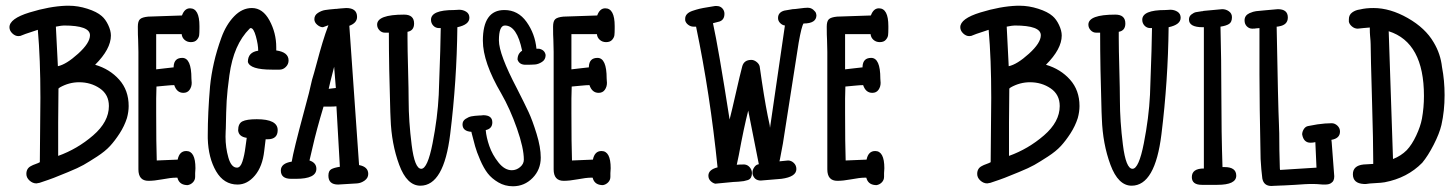

<svg xmlns="http://www.w3.org/2000/svg" viewBox="-20 -647 5075 670"><path d="M367 -523Q367 -476 312 -421Q363 -406 396 -369Q429 -332 429 -277Q429 -257 423 -235Q414 -207 397.5 -181.5Q381 -156 364 -137.5Q347 -119 318.5 -100.5Q290 -82 271.5 -71.5Q253 -61 217.5 -46.5Q182 -32 168 -26.5Q154 -21 118 -9L107 -7Q94 -7 83 -17Q72 -27 72 -40Q72 -60 89 -68Q94 -71 104 -74.5Q114 -78 119 -81Q119 -118 120 -193Q121 -268 121 -306Q121 -441 112 -543Q110 -542 88 -535Q66 -528 57 -524Q52 -521 44 -521Q33 -521 23 -530.5Q13 -540 13 -552Q13 -582 83 -603.5Q153 -625 211 -627H221Q252 -627 285 -616.5Q318 -606 335 -591Q348 -580 357.5 -560Q367 -540 367 -523ZM294 -524Q294 -558 203 -558Q195 -558 175 -554L182 -416Q211 -422 252.5 -459.5Q294 -497 294 -524ZM183 -220V-103Q250 -127 305 -174.5Q360 -222 360 -277Q360 -317 328.5 -338.5Q297 -360 256 -360Q221 -360 189 -342L184 -338V-332Q184 -313 183.5 -275.5Q183 -238 183 -220Z M527 -87 600 -90Q606 -120 630 -120Q662 -120 662 -60Q662 -57 661.5 -51Q661 -45 661 -43V-30Q661 -19 653.5 -11Q646 -3 635 -1Q609 -1 601 -21L599 -27H593Q577 -27 545 -21Q518 -16 498 -16Q463 -16 463 -56V-466Q463 -474 462.5 -488Q462 -502 462 -509Q461 -521 461 -554Q461 -573 468.5 -580Q476 -587 497 -589Q517 -590 556 -591Q595 -592 615 -593Q624 -618 643 -618Q676 -618 676 -556V-548Q676 -532 675 -524Q674 -516 667 -508Q660 -500 646 -500Q633 -500 624 -508Q615 -516 614 -528H525V-405Q535 -406 555 -408.5Q575 -411 586 -412V-416Q588 -445 616 -445Q648 -445 648 -373Q648 -370 648.5 -365Q649 -360 649 -358Q649 -344 641.5 -333.5Q634 -323 620 -323Q597 -323 588 -350Q578 -350 558 -348Q538 -346 526 -345Q526 -338 525.5 -324Q525 -310 525 -303V-253Q525 -145 527 -87Z M914 -161H907Q907 -160 902 -120Q896 -66 869.5 -34.5Q843 -3 809 -3Q761 -3 734 -49.5Q707 -96 705 -164V-176Q705 -252 713 -346Q717 -386 726.5 -428Q736 -470 752.5 -515.5Q769 -561 797 -590Q825 -619 859 -619Q897 -619 920.5 -575.5Q944 -532 944 -482V-471Q987 -465 987 -436Q987 -423 977.5 -413.5Q968 -404 956 -404H929Q852 -404 845 -431Q845 -465 881 -470Q881 -491 873 -520Q865 -549 855 -549Q853 -549 851 -547Q823 -519 805.5 -479Q788 -439 780.5 -384.5Q773 -330 771 -295.5Q769 -261 768 -199Q768 -198 767.5 -189.5Q767 -181 767 -170Q767 -132 777 -97Q787 -62 807 -62Q819 -62 826 -83.5Q833 -105 836.5 -133.5Q840 -162 841 -166Q813 -170 811 -192Q811 -216 826 -223.5Q841 -231 876 -231Q949 -231 949 -193Q949 -161 914 -161Z M1058 -322 1069 -369Q1075 -388 1085.5 -427.5Q1096 -467 1105.5 -498.5Q1115 -530 1126 -559Q1108 -552 1107 -552Q1097 -552 1087 -560.5Q1077 -569 1077 -580Q1077 -594 1089.5 -602Q1102 -610 1114.5 -612Q1127 -614 1151 -616H1155Q1156 -616 1158 -616.5Q1160 -617 1168 -617.5Q1176 -618 1188 -619Q1226 -619 1226 -588Q1226 -567 1199 -557L1233 -71Q1265 -65 1265 -40Q1265 -26 1252.5 -17Q1240 -8 1226 -7Q1168 -3 1160 -3Q1126 -3 1126 -34Q1126 -51 1136 -56.5Q1146 -62 1166 -65L1154 -276Q1145 -275 1131 -275H1109Q1084 -192 1071 -134L1060 -87Q1084 -79 1084 -58Q1084 -23 1013 -23H996Q960 -23 960 -52Q960 -77 998 -83Q1004 -121 1041 -258ZM1152 -340 1146 -414Q1128 -344 1127 -337Z M1582 -613Q1596 -613 1607 -606Q1618 -599 1618 -585Q1618 -561 1576 -552Q1574 -365 1551 -179Q1529 1 1447 1Q1400 1 1373 -72Q1346 -145 1343 -233Q1343 -237 1342.5 -244.5Q1342 -252 1342 -256Q1337 -413 1337 -533H1323Q1312 -533 1304 -541.5Q1296 -550 1296 -561Q1296 -596 1390 -596Q1425 -596 1425 -565Q1425 -540 1402 -536V-513Q1402 -477 1404 -405Q1406 -331 1406 -296Q1406 -225 1416.5 -141.5Q1427 -58 1450 -58Q1472 -58 1489.5 -147Q1507 -236 1511 -316Q1518 -505 1518 -549H1512Q1500 -549 1492 -557.5Q1484 -566 1484 -578Q1484 -612 1564 -612Q1568 -612 1574 -612.5Q1580 -613 1582 -613Z M1852 -477H1861Q1881 -473 1884 -455Q1884 -439 1871.5 -431Q1859 -423 1847.5 -422Q1836 -421 1814 -421Q1792 -421 1786 -439Q1786 -460 1802 -470Q1784 -558 1742 -558Q1721 -558 1721 -506Q1721 -458 1784 -338Q1811 -285 1824.5 -256Q1838 -227 1852.5 -180Q1867 -133 1867 -97Q1867 -55 1838.5 -26Q1810 3 1770 3Q1742 3 1719 -10.5Q1696 -24 1682 -42Q1668 -60 1655.5 -89Q1643 -118 1638 -136.5Q1633 -155 1626 -182L1625 -187Q1594 -189 1594 -213Q1594 -225 1604.5 -232Q1615 -239 1625 -241Q1635 -243 1653 -244Q1662 -244 1666 -245Q1698 -245 1698 -220Q1698 -198 1675 -193Q1677 -168 1687.5 -137.5Q1698 -107 1719.5 -80Q1741 -53 1766 -53Q1782 -53 1795 -64Q1808 -75 1808 -90Q1808 -130 1784 -198.5Q1760 -267 1729 -321Q1665 -430 1665 -505Q1665 -612 1740 -612Q1788 -612 1817.5 -570.5Q1847 -529 1852 -477Z M1976 -87 2049 -90Q2055 -120 2079 -120Q2111 -120 2111 -60Q2111 -57 2110.5 -51Q2110 -45 2110 -43V-30Q2110 -19 2102.5 -11Q2095 -3 2084 -1Q2058 -1 2050 -21L2048 -27H2042Q2026 -27 1994 -21Q1967 -16 1947 -16Q1912 -16 1912 -56V-466Q1912 -474 1911.5 -488Q1911 -502 1911 -509Q1910 -521 1910 -554Q1910 -573 1917.5 -580Q1925 -587 1946 -589Q1966 -590 2005 -591Q2044 -592 2064 -593Q2073 -618 2092 -618Q2125 -618 2125 -556V-548Q2125 -532 2124 -524Q2123 -516 2116 -508Q2109 -500 2095 -500Q2082 -500 2073 -508Q2064 -516 2063 -528H1974V-405Q1984 -406 2004 -408.5Q2024 -411 2035 -412V-416Q2037 -445 2065 -445Q2097 -445 2097 -373Q2097 -370 2097.5 -365Q2098 -360 2098 -358Q2098 -344 2090.5 -333.5Q2083 -323 2069 -323Q2046 -323 2037 -350Q2027 -350 2007 -348Q1987 -346 1975 -345Q1975 -338 1974.5 -324Q1974 -310 1974 -303V-253Q1974 -145 1976 -87Z M2659 -243 2666 -210Q2666 -208 2666.5 -205Q2667 -202 2667 -201L2719 -558Q2710 -559 2702.5 -566.5Q2695 -574 2695 -584Q2695 -604 2717 -610L2746 -615Q2753 -615 2771 -617.5Q2789 -620 2798 -620Q2810 -620 2818 -613Q2826 -606 2827.5 -601Q2829 -596 2829 -594Q2829 -565 2784 -565Q2777 -555 2767 -498L2712 -146Q2705 -107 2702 -93L2700 -84L2730 -87Q2741 -87 2750 -78.5Q2759 -70 2759 -57Q2759 -30 2707 -23L2635 -17Q2612 -17 2606 -40V-46Q2606 -54 2611.5 -62.5Q2617 -71 2624 -73L2628 -74L2591 -261Q2576 -203 2558 -105L2551 -72Q2560 -73 2573 -73H2578Q2589 -72 2596.5 -63Q2604 -54 2604 -43Q2604 -34 2600.5 -27.5Q2597 -21 2589 -18.5Q2581 -16 2575.5 -15Q2570 -14 2557 -13Q2544 -12 2539 -12L2476 -6Q2467 -8 2459.5 -15.5Q2452 -23 2452 -34Q2452 -55 2484 -63Q2458 -319 2409 -554H2400Q2390 -554 2381.5 -560.5Q2373 -567 2371 -576V-582Q2371 -591 2377.5 -598Q2384 -605 2397.5 -609.5Q2411 -614 2421.5 -616.5Q2432 -619 2451 -622Q2470 -625 2475 -626H2481Q2493 -626 2500.5 -618Q2508 -610 2508 -599Q2508 -578 2491 -572L2468 -566Q2487 -480 2526 -230Q2534 -261 2548 -323Q2562 -385 2570 -415Q2576 -438 2602 -438Q2611 -438 2620 -431Q2629 -424 2631 -415Q2646 -308 2659 -243Z M2931 -87 3004 -90Q3010 -120 3034 -120Q3066 -120 3066 -60Q3066 -57 3065.5 -51Q3065 -45 3065 -43V-30Q3065 -19 3057.5 -11Q3050 -3 3039 -1Q3013 -1 3005 -21L3003 -27H2997Q2981 -27 2949 -21Q2922 -16 2902 -16Q2867 -16 2867 -56V-466Q2867 -474 2866.5 -488Q2866 -502 2866 -509Q2865 -521 2865 -554Q2865 -573 2872.5 -580Q2880 -587 2901 -589Q2921 -590 2960 -591Q2999 -592 3019 -593Q3028 -618 3047 -618Q3080 -618 3080 -556V-548Q3080 -532 3079 -524Q3078 -516 3071 -508Q3064 -500 3050 -500Q3037 -500 3028 -508Q3019 -516 3018 -528H2929V-405Q2939 -406 2959 -408.5Q2979 -411 2990 -412V-416Q2992 -445 3020 -445Q3052 -445 3052 -373Q3052 -370 3052.5 -365Q3053 -360 3053 -358Q3053 -344 3045.5 -333.5Q3038 -323 3024 -323Q3001 -323 2992 -350Q2982 -350 2962 -348Q2942 -346 2930 -345Q2930 -338 2929.5 -324Q2929 -310 2929 -303V-253Q2929 -145 2931 -87Z M3685 -523Q3685 -476 3630 -421Q3681 -406 3714 -369Q3747 -332 3747 -277Q3747 -257 3741 -235Q3732 -207 3715.5 -181.5Q3699 -156 3682 -137.5Q3665 -119 3636.5 -100.5Q3608 -82 3589.5 -71.5Q3571 -61 3535.5 -46.5Q3500 -32 3486 -26.5Q3472 -21 3436 -9L3425 -7Q3412 -7 3401 -17Q3390 -27 3390 -40Q3390 -60 3407 -68Q3412 -71 3422 -74.5Q3432 -78 3437 -81Q3437 -118 3438 -193Q3439 -268 3439 -306Q3439 -441 3430 -543Q3428 -542 3406 -535Q3384 -528 3375 -524Q3370 -521 3362 -521Q3351 -521 3341 -530.5Q3331 -540 3331 -552Q3331 -582 3401 -603.5Q3471 -625 3529 -627H3539Q3570 -627 3603 -616.5Q3636 -606 3653 -591Q3666 -580 3675.5 -560Q3685 -540 3685 -523ZM3612 -524Q3612 -558 3521 -558Q3513 -558 3493 -554L3500 -416Q3529 -422 3570.5 -459.5Q3612 -497 3612 -524ZM3501 -220V-103Q3568 -127 3623 -174.5Q3678 -222 3678 -277Q3678 -317 3646.5 -338.5Q3615 -360 3574 -360Q3539 -360 3507 -342L3502 -338V-332Q3502 -313 3501.5 -275.5Q3501 -238 3501 -220Z M4064 -613Q4078 -613 4089 -606Q4100 -599 4100 -585Q4100 -561 4058 -552Q4056 -365 4033 -179Q4011 1 3929 1Q3882 1 3855 -72Q3828 -145 3825 -233Q3825 -237 3824.5 -244.5Q3824 -252 3824 -256Q3819 -413 3819 -533H3805Q3794 -533 3786 -541.5Q3778 -550 3778 -561Q3778 -596 3872 -596Q3907 -596 3907 -565Q3907 -540 3884 -536V-513Q3884 -477 3886 -405Q3888 -331 3888 -296Q3888 -225 3898.5 -141.5Q3909 -58 3932 -58Q3954 -58 3971.5 -147Q3989 -236 3993 -316Q4000 -505 4000 -549H3994Q3982 -549 3974 -557.5Q3966 -566 3966 -578Q3966 -612 4046 -612Q4050 -612 4056 -612.5Q4062 -613 4064 -613Z M4245 -615Q4258 -615 4268.5 -607.5Q4279 -600 4279 -587Q4279 -570 4269 -563.5Q4259 -557 4239 -554Q4242 -437 4242 -322Q4242 -184 4246 -64H4253Q4294 -64 4294 -34Q4294 -2 4228 -2H4174Q4139 -2 4139 -29Q4139 -59 4181 -59V-552H4177Q4129 -552 4129 -579Q4129 -590 4137.5 -596.5Q4146 -603 4153 -604.5Q4160 -606 4175 -608H4177Q4179 -609 4180 -609Z M4474 -586Q4474 -560 4443 -555Q4440 -554 4435 -554Q4440 -276 4443 -213Q4443 -206 4443.5 -196Q4444 -186 4444 -183Q4444 -122 4446 -64Q4446 -57 4447 -54Q4469 -55 4510 -58Q4551 -61 4574 -62Q4571 -132 4570 -151Q4562 -149 4553 -149Q4529 -149 4524 -178Q4524 -187 4529.5 -196Q4535 -205 4544 -207L4577 -213Q4605 -217 4627 -217Q4638 -217 4647 -208.5Q4656 -200 4656 -188Q4656 -164 4626 -159Q4626 -158 4626.5 -155Q4627 -152 4627 -151L4636 -32Q4636 -15 4626 -9Q4619 -3 4604 -3H4596Q4574 -5 4563 -5H4551Q4541 -5 4499 -2L4462 0Q4457 0 4448 0.5Q4439 1 4437 1Q4431 1 4424.5 1.5Q4418 2 4417 2Q4390 2 4385 -24Q4381 -55 4379 -92Q4375 -288 4375 -387V-549Q4374 -549 4369.5 -548.5Q4365 -548 4363 -548Q4360 -547 4350 -547Q4339 -547 4331 -555Q4323 -563 4323 -576Q4323 -593 4340 -601Q4354 -607 4363 -608Q4367 -608 4394 -611L4439 -615Q4474 -615 4474 -586Z M4763 -493Q4763 -502 4761 -522Q4760 -531 4760 -551L4737 -549Q4734 -549 4718 -547Q4707 -547 4698 -554.5Q4689 -562 4687 -571V-580Q4687 -595 4698.5 -603.5Q4710 -612 4726 -614Q4746 -619 4773 -619Q4831 -619 4892.5 -584Q4954 -549 4983 -499Q5007 -459 5012 -413Q5021 -366 5021 -315Q5021 -260 5010 -211Q5003 -181 4983 -142Q4963 -103 4943 -79Q4891 -26 4812 -11Q4801 -9 4779.5 -8Q4758 -7 4747 -5H4739Q4701 -7 4701 -39Q4701 -69 4738 -73L4772 -75V-85Q4772 -152 4768 -288Q4763 -460 4763 -493ZM4826 -538 4841 -92Q4869 -103 4889 -123Q4907 -142 4922 -174Q4937 -206 4942 -233Q4949 -272 4949 -312Q4949 -499 4826 -538Z"/></svg>

Font: Because We Build
Style: Regular
Weight: 400
Designer: Liz Wetzel, Aaron Williamson, Russ McMullin
Foundry: Red Hat
Version: Version 1.000